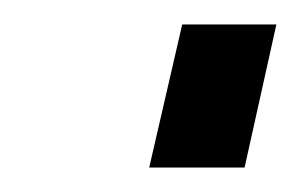

<svg xmlns="http://www.w3.org/2000/svg" viewBox="-20 -382 246 157"><path d="M129 -362H206L180 -245H102Z"/></svg>

Font: Cairo
Style: Italic
Weight: 400
Italic angle: -13°
Designer: Mohamed Gaber, Accademia di Belle Arti di Urbino and others
Foundry: Kief Type Foundry, Accademia di Belle Arti di Urbino and others
Version: Version 3.011